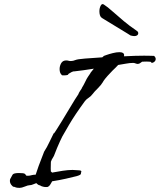

<svg xmlns="http://www.w3.org/2000/svg" viewBox="-20 -896 775 931"><path d="M75 15Q60 15 54.5 12Q49 9 47 10Q41 9 34.5 0Q28 -9 28 -19Q28 -26 30 -29Q36 -41 41 -49Q46 -57 72 -57Q96 -57 100.5 -53Q105 -49 106 -46Q107 -43 119 -44Q124 -44 133 -46.5Q142 -49 153 -49Q158 -65 167.5 -91.5Q177 -118 193 -158V-159Q208 -182 219.5 -207Q231 -232 241 -251V-249Q241 -247 252 -264Q263 -281 279.5 -308Q296 -335 313 -363.5Q330 -392 343 -413Q356 -434 360 -439Q361 -444 368.5 -455.5Q376 -467 377 -468H376Q387 -486 391 -495Q395 -504 400 -513Q405 -522 417 -539Q419 -544 424.5 -550Q430 -556 435 -563Q409 -559 385 -555.5Q361 -552 341 -550Q336 -551 327 -546.5Q318 -542 312.5 -538Q307 -534 312 -534H313Q300 -530 290.5 -530.5Q281 -531 280 -531V-532Q269 -541 269 -561Q269 -574 275 -586.5Q281 -599 293 -602Q295 -602 297 -602.5Q299 -603 300 -603Q307 -603 312 -601.5Q317 -600 324 -600Q334 -600 346 -605Q355 -609 391.5 -612Q428 -615 476 -618L484 -625Q484 -625 496.5 -629.5Q509 -634 527 -638.5Q545 -643 559 -643Q581 -643 582 -629L581 -623Q638 -626 679 -626Q699 -626 711.5 -625.5Q724 -625 725 -625H727Q735 -618 735 -610Q735 -600 725 -594Q715 -588 712 -595Q714 -596 703.5 -597Q693 -598 673 -597Q669 -598 663 -592.5Q657 -587 649 -586Q643 -586 637 -588.5Q631 -591 626 -591Q610 -591 591.5 -587.5Q573 -584 553 -581Q547 -574 540.5 -568Q534 -562 526 -554Q515 -543 502 -528.5Q489 -514 480 -501H481Q470 -483 454 -467.5Q438 -452 429 -440Q421 -429 410 -422Q399 -415 392 -406Q343 -339 315.5 -292Q288 -245 282 -234Q278 -226 270.5 -210Q263 -194 256.5 -178Q250 -162 247 -154Q241 -137 236 -130.5Q231 -124 227 -112V-113Q227 -117 226.5 -103Q226 -89 226 -79Q226 -61 228 -63Q229 -64 231 -61L232 -59Q258 -64 284.5 -68Q311 -72 332 -72Q353 -71 365 -70Q377 -69 374 -61Q372 -60 372.5 -54Q373 -48 352 -42Q333 -37 299.5 -29.5Q266 -22 233 -17Q229 -10 224 -1.5Q219 7 213 9H215Q212 11 203 11Q194 11 186.5 8.5Q179 6 179 6L177 5Q177 3 172.5 2.5Q168 2 164 -1Q163 -2 160.5 -4Q158 -6 156 -8Q149 -6 140.5 -2Q132 2 124 2Q116 2 100.5 8.5Q85 15 75 15ZM631 -721Q624 -721 613 -724Q612 -725 598 -733.5Q584 -742 563.5 -754.5Q543 -767 522.5 -779.5Q502 -792 488 -800.5Q474 -809 474 -809Q467 -814 464.5 -822.5Q462 -831 462 -841Q462 -857 468.5 -869Q475 -881 485 -873Q501 -863 526 -840.5Q551 -818 580.5 -793.5Q610 -769 637 -751Q649 -744 650 -738Q651 -732 649 -729Q644 -721 631 -721Z"/></svg>

Font: Vujahday Script
Style: Regular
Weight: 400
Designer: Robert E. Leuschke
Foundry: Robert E. Leuschke
Version: Version 1.010; ttfautohint (v1.8.3)